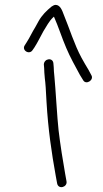

<svg xmlns="http://www.w3.org/2000/svg" viewBox="-20 -736 424 787"><path d="M159.7 -472 161 -457C161.1 -446.3 162 -432.3 163.7 -415C166.2 -397.7 168.5 -365.3 170.7 -318C177.3 -205.5 191.3 -110.4 208.7 -14L214.2 16C219.4 42.3 257.4 31.1 252.6 7L247.2 -23C238.6 -70.6 226.6 -146.3 220.1 -202C214.7 -248 207.5 -377.6 203.1 -421C201.3 -437.7 200.3 -451 200.2 -461L198.9 -476C197.1 -501.6 161 -496.8 159.7 -472ZM113.8 -531 121.4 -542C135.5 -564.2 144.5 -583.9 157.9 -608C171.3 -629.1 180.6 -648.6 197.9 -665C199.2 -665.7 200.3 -666.7 201 -668C220 -625.6 233 -582.4 251.3 -540C267.1 -502 289.7 -462.1 307.5 -429L320.4 -408C331.9 -385.7 366.8 -407.8 354.4 -428L342.6 -450C334 -464 324.5 -480.3 314.2 -499C284.5 -553.8 265.3 -618.2 240.5 -678C235.6 -691.2 227.2 -716 208 -716C201.7 -716 196.3 -712 191.2 -709C170.6 -692.1 151.7 -673.7 138 -649L124.8 -625C111.6 -604.2 102.6 -583.1 89.5 -563L81.9 -551C67 -530.3 100.2 -509.1 113.8 -531Z"/></svg>

Font: Just Breathe
Style: Obl1
Weight: 400
Foundry: Cannot Into Space Fonts
Version: Version 0.72